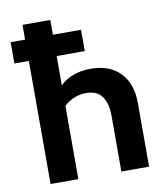

<svg xmlns="http://www.w3.org/2000/svg" viewBox="-83 -811 766 880"><g transform="rotate(-10 300.0 -370.5)"><path d="M539.6 -297.9V0H410.6V-262.2Q410.6 -315.4 387.9 -348.9Q365.2 -382.3 313 -382.3Q284.2 -382.3 258.1 -371.6Q231.9 -360.8 210.4 -341.3V0H81.1V-572.8H13.7V-671.9H81.1V-740.7H210.4V-671.9H341.3V-572.8H210.4V-436.5Q265.1 -488.3 352.5 -488.3Q414.1 -488.3 456.1 -463.9Q498 -439.5 518.8 -396.5Q539.6 -353.5 539.6 -297.9Z"/></g></svg>

Font: Selawik Semibold
Style: Regular
Weight: 600
Designer: Aaron Bell
Foundry: Microsoft Corporation
Version: Version 1.01